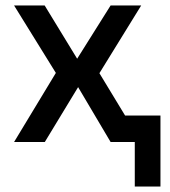

<svg xmlns="http://www.w3.org/2000/svg" viewBox="-20 -520 624 703"><path d="M31.5 -500H143.5L262.5 -305L385 -500H497L344 -252L438 -97H567.5V163H473.5V0H385L266 -201L144 0H31.5L184.5 -253Z"/></svg>

Font: Overused Grotesk Medium
Style: Regular
Weight: 525
Version: Version 0.004